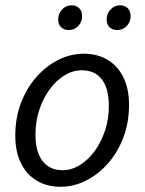

<svg xmlns="http://www.w3.org/2000/svg" viewBox="-20 -704 554 736"><path d="M212.1 12Q159.7 12 120.7 -11.5Q81.7 -34.9 60.2 -78.8Q38.6 -122.6 38.6 -183.4Q38.6 -252.6 60.6 -309.9Q82.6 -367.3 120.1 -409.4Q157.6 -451.6 204.3 -474.8Q251 -498.1 301.2 -498.1Q353.6 -498.1 392.6 -474.6Q431.6 -451.2 453.1 -407.3Q474.6 -363.5 474.6 -302.7Q474.6 -233.5 452.6 -176.2Q430.7 -118.8 393.1 -76.7Q355.6 -34.5 308.9 -11.3Q262.2 12 212.1 12ZM220 -51.5Q254 -51.5 285.6 -70.9Q317.3 -90.3 342.3 -124.1Q367.4 -158 382.3 -202.7Q397.3 -247.5 397.3 -298.2Q397.3 -364.6 370.5 -399.6Q343.8 -434.6 293.3 -434.6Q259.9 -434.6 227.9 -415.4Q196 -396.2 170.9 -362.3Q145.9 -328.5 130.9 -283.7Q116 -239 116 -187.9Q116 -122.4 142.9 -87Q169.9 -51.5 220 -51.5ZM243.7 -588.8Q225.8 -588.8 214.4 -599.4Q203 -610.1 203 -629.5Q203 -652 218.1 -667.8Q233.3 -683.7 254.1 -683.7Q272 -683.7 283.4 -672.8Q294.8 -661.9 294.8 -641.7Q294.8 -619.7 279.7 -604.2Q264.5 -588.8 243.7 -588.8ZM429.6 -588.8Q411.7 -588.8 400.3 -599.4Q388.8 -610.1 388.8 -629.5Q388.8 -652 404 -667.8Q419.2 -683.7 440 -683.7Q457.9 -683.7 469.3 -672.8Q480.7 -661.9 480.7 -641.7Q480.7 -619.7 465.6 -604.2Q450.4 -588.8 429.6 -588.8Z"/></svg>

Font: Source Sans Variable
Style: Italic
Weight: 200
Italic angle: -11°
Designer: Paul D. Hunt
Foundry: Adobe Systems Incorporated
Version: Version 3.006;hotconv 1.0.111;makeotfexe 2.5.65597